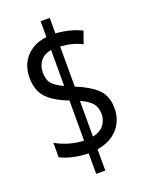

<svg xmlns="http://www.w3.org/2000/svg" viewBox="-153 -834 734 967"><g transform="rotate(-20 214.5 -351.0)"><path d="M190 -52Q145 -53 107 -62Q69 -71 41 -85V-163Q69 -146 108 -134Q147 -122 190 -120V-335Q109 -367 74.5 -406Q40 -445 40 -511Q40 -580 81.5 -624Q123 -668 190 -675V-760H239V-677Q316 -672 377 -642L354 -577Q304 -603 239 -607V-392Q315 -361 352.5 -324Q390 -287 390 -222Q390 -157 350.5 -112.5Q311 -68 239 -56V58H190ZM190 -606Q153 -600 132.5 -575Q112 -550 112 -513Q112 -474 129.5 -453.5Q147 -433 190 -413ZM239 -124Q279 -132 299 -157.5Q319 -183 319 -217Q319 -252 300 -274.5Q281 -297 239 -315Z"/></g></svg>

Font: Noto Sans Gurmukhi ExtraCondensed
Style: Regular
Weight: 400
Width: 2
Designer: Jelle Bosma - Monotype Design Team
Foundry: Monotype Imaging Inc.
Version: Version 2.004; ttfautohint (v1.8.4.7-5d5b)